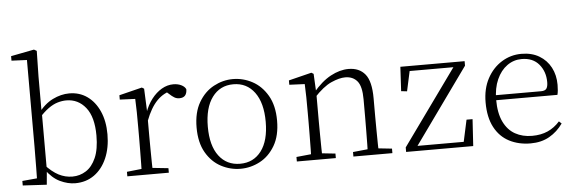

<svg xmlns="http://www.w3.org/2000/svg" viewBox="-51 -965 3418 1143"><g transform="rotate(-5 1658.0 -393.0)"><path d="M44 0V-27L132 -35Q133 -63 133 -97Q133 -131 133.5 -165Q134 -199 134 -226V-742L42 -746V-773L181 -800L197 -791L194 -637V-426L195 -416V-82V-81L187 8ZM357 14Q313 14 266.5 -8Q220 -30 181 -85H170L181 -113Q223 -67 262 -47Q301 -27 344 -27Q388 -27 425 -50.5Q462 -74 484.5 -125Q507 -176 507 -258Q507 -369 462 -425.5Q417 -482 346 -482Q321 -482 294 -474Q267 -466 238.5 -445.5Q210 -425 177 -388L167 -417H177Q218 -473 268 -497.5Q318 -522 367 -522Q428 -522 474 -489.5Q520 -457 546.5 -398Q573 -339 573 -260Q573 -179 546 -117Q519 -55 470.5 -20.5Q422 14 357 14Z M669 0V-27L780 -39H803L917 -27V0ZM756 0Q757 -24 757.5 -64.5Q758 -105 758.5 -149Q759 -193 759 -226V-281Q759 -333 758.5 -375.5Q758 -418 756 -455L664 -459V-485L801 -519L814 -511L820 -371V-370V-226Q820 -193 820.5 -149Q821 -105 821.5 -64.5Q822 -24 823 0ZM819 -318 802 -367H816Q832 -413 859 -448Q886 -483 919.5 -502.5Q953 -522 989 -522Q1016 -522 1036.5 -512Q1057 -502 1064 -486Q1064 -462 1053 -449Q1042 -436 1018 -436Q1002 -436 988.5 -444Q975 -452 958 -468L935 -488H984Q928 -477 888 -436Q848 -395 819 -318Z M1345 14Q1284 14 1229 -15Q1174 -44 1139.5 -103.5Q1105 -163 1105 -253Q1105 -343 1140 -403Q1175 -463 1230 -492.5Q1285 -522 1345 -522Q1406 -522 1461 -492.5Q1516 -463 1551 -403Q1586 -343 1586 -253Q1586 -163 1551 -103.5Q1516 -44 1461 -15Q1406 14 1345 14ZM1345 -16Q1425 -16 1471.5 -77.5Q1518 -139 1518 -252Q1518 -365 1471.5 -428Q1425 -491 1345 -491Q1265 -491 1218.5 -428Q1172 -365 1172 -252Q1172 -139 1218.5 -77.5Q1265 -16 1345 -16Z M1682 0V-27L1792 -38H1812L1915 -27V0ZM1769 0Q1770 -24 1770.5 -64.5Q1771 -105 1771.5 -149Q1772 -193 1772 -226V-281Q1772 -333 1771.5 -375.5Q1771 -418 1769 -455L1677 -459V-485L1814 -519L1827 -511L1833 -393V-392V-226Q1833 -193 1833.5 -149Q1834 -105 1834.5 -64.5Q1835 -24 1836 0ZM2020 0V-27L2129 -38H2150L2253 -27V0ZM2107 0Q2108 -24 2108.5 -64Q2109 -104 2109.5 -148Q2110 -192 2110 -226V-334Q2110 -412 2084 -443Q2058 -474 2012 -474Q1977 -474 1928.5 -452.5Q1880 -431 1822 -368L1812 -398H1820Q1874 -463 1929 -492.5Q1984 -522 2036 -522Q2100 -522 2135 -479.5Q2170 -437 2170 -335V-226Q2170 -192 2170.5 -148Q2171 -104 2171.5 -64Q2172 -24 2173 0Z M2335 0V-27L2673 -497V-470L2665 -478H2528H2375L2402 -497L2372 -359L2337 -363L2345 -508H2729V-481L2392 -11L2398 -51L2399 -30H2543H2703L2678 -12L2710 -160H2746L2736 0Z M3078 14Q3007 14 2951 -15Q2895 -44 2863.5 -103.5Q2832 -163 2832 -252Q2832 -334 2864.5 -394.5Q2897 -455 2951 -488.5Q3005 -522 3069 -522Q3131 -522 3175.5 -495.5Q3220 -469 3244 -423.5Q3268 -378 3268 -320Q3268 -283 3262 -260H2862V-290H3167Q3191 -290 3199.5 -302.5Q3208 -315 3208 -341Q3208 -404 3171.5 -447.5Q3135 -491 3068 -491Q3020 -491 2981 -463Q2942 -435 2919 -383.5Q2896 -332 2896 -263Q2896 -183 2921 -131Q2946 -79 2990 -54.5Q3034 -30 3091 -30Q3144 -30 3184.5 -48Q3225 -66 3257 -102L3272 -88Q3239 -41 3191 -13.5Q3143 14 3078 14Z"/></g></svg>

Font: Noto Serif JP ExtraLight ExtraLight
Style: Regular
Weight: 250
Version: Version 2.003-H1;hotconv 1.1.1;makeotfexe 2.6.0